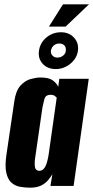

<svg xmlns="http://www.w3.org/2000/svg" viewBox="-20 -859 431 887"><path d="M120 8Q96 8 73 4Q50 0 33 -15Q16 -30 9 -61Q2 -92 10 -146L46 -390Q53 -440 74.5 -463.5Q96 -487 122 -494Q148 -501 167 -501Q206 -501 224 -487.5Q242 -474 249 -458L254 -495H390L320 0H213L222 -54Q214 -41 202 -26.5Q190 -12 170 -2Q150 8 120 8ZM162 -70Q171 -70 178 -75.5Q185 -81 189.5 -90Q194 -99 197 -109.5Q200 -120 202 -129.5Q204 -139 205 -147L242 -408Q240 -409 237 -412.5Q234 -416 228.5 -418.5Q223 -421 214 -421Q201 -421 194 -415.5Q187 -410 184 -397Q181 -384 176 -362L141 -120Q140 -106 140.5 -96Q141 -86 143.5 -80.5Q146 -75 151 -72.5Q156 -70 162 -70ZM238 -540Q199 -540 177 -564.5Q155 -589 160 -624Q165 -661 194 -685.5Q223 -710 262 -710Q299 -710 322 -685Q345 -660 340 -624Q335 -589 305 -564.5Q275 -540 238 -540ZM245 -593Q260 -593 271.5 -602Q283 -611 284 -624Q286 -640 277.5 -649Q269 -658 254 -658Q239 -658 228.5 -649Q218 -640 215 -624Q214 -611 222.5 -602Q231 -593 245 -593ZM206 -736 271 -839H391L283 -736Z"/></svg>

Font: Alumni Sans ExtraBold
Style: Italic
Weight: 800
Italic angle: -8°
Designer: Robert E. Leuschke
Foundry: Robert E. Leuschke
Version: Version 1.016